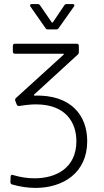

<svg xmlns="http://www.w3.org/2000/svg" viewBox="-20 -718 509 940"><path d="M267 -580 342 -686C347 -692 344 -698 336 -698H307C302 -698 298 -697 295 -692L239 -609C238 -607 234 -607 233 -609L176 -692C173 -697 169 -698 164 -698H136C130 -698 127 -695 127 -691C127 -690 128 -688 129 -686L203 -580C206 -575 210 -574 215 -574H255C260 -574 264 -575 267 -580ZM147 -255 361 -451C365 -454 366 -458 366 -463V-494C366 -500 362 -504 356 -504H53C47 -504 43 -500 43 -494V-465C43 -459 47 -455 53 -455H289C292 -455 294 -453 291 -450L58 -238C55 -235 54 -233 54 -229C54 -228 54 -226 55 -224L62 -206C64 -202 67 -199 72 -199C72 -199 73 -199 74 -199C104 -204 132 -207 156 -207C305 -207 354 -115 354 -27C354 105 254 155 149 155C113 155 77 149 44 139C37 136 32 139 32 147L31 173C31 179 33 183 39 185C77 196 116 202 154 202C288 202 407 129 407 -27C407 -153 328 -255 149 -250C145 -250 145 -253 147 -255Z"/></svg>

Font: Barlow Semi Condensed Light
Style: Regular
Weight: 300
Width: 4
Designer: Jeremy Tribby
Foundry: Tribby Type
Version: Version 1.422;hotconv 1.0.109;makeotfexe 2.5.65596